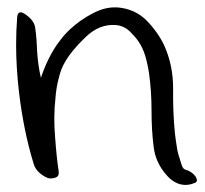

<svg xmlns="http://www.w3.org/2000/svg" viewBox="-20 -490 566 529"><path d="M27.3 -442.4Q29.3 -465.8 51.8 -449.2Q75.2 -432.6 77.1 -412.1Q81.1 -384.8 82 -352.5Q84 -320.3 88.9 -293.9Q102.5 -224.6 118.2 -156.2Q132.8 -87.9 141.6 -18.6Q113.3 -32.2 97.7 -56.6Q82 -81.1 75.2 -111.3Q64.5 -168 81.1 -235.4Q97.7 -302.7 127 -351.6Q134.8 -365.2 146.5 -379.9Q158.2 -395.5 172.9 -409.2Q201.2 -435.5 235.4 -453.1Q266.6 -469.7 295.9 -469.7Q299.8 -469.7 302.7 -469.7Q351.6 -465.8 383.8 -433.6Q416 -400.4 432.6 -364.3Q457 -310.5 457 -246.1Q456.1 -180.7 461.9 -123Q463.9 -105.5 466.8 -87.9Q468.8 -71.3 474.6 -54.7Q478.5 -41 481.4 -33.2Q484.4 -24.4 491.2 -22.5Q508.8 -17.6 518.6 -3.9Q522.5 2 522.5 6.8Q522.5 12.7 514.6 14.6Q502.9 19.5 491.2 19.5Q462.9 19.5 439.5 -6.8Q408.2 -42 403.3 -85.9Q397.5 -130.9 397.5 -185.5Q397.5 -239.3 390.6 -288.1Q386.7 -314.5 379.9 -336.9Q373 -359.4 361.3 -376Q354.5 -386.7 338.9 -402.3Q322.3 -418.9 299.8 -420.9Q253.9 -424.8 215.8 -387.7Q177.7 -351.6 159.2 -319.3Q147.5 -299.8 141.6 -273.4Q134.8 -248 132.8 -219.7Q127 -168 131.8 -112.3Q135.7 -57.6 141.6 -18.6Q143.6 -4.9 133.8 -1Q123 2.9 113.3 1Q101.6 -2.9 88.9 -13.7Q77.1 -24.4 73.2 -37.1Q44.9 -128.9 32.2 -237.3Q24.4 -304.7 24.4 -367.2Q24.4 -405.3 27.3 -442.4Z"/></svg>

Font: Mrs Husband
Style: Regular
Weight: 400
Version: Version 1.0